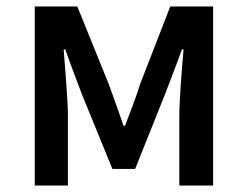

<svg xmlns="http://www.w3.org/2000/svg" viewBox="-20 -571 762 591"><path d="M87 0H189V-214C189 -266 180 -360 176 -419H181C196 -375 216 -324 232 -281L326 -51H396L488 -281C504 -324 524 -373 540 -419H545C540 -360 532 -266 532 -214V0H636V-551H504L412 -314C398 -269 381 -227 365 -184H360C346 -227 330 -269 314 -314L218 -551H87Z"/></svg>

Font: Noto Sans CJK SC Medium
Style: Regular
Weight: 500
Designer: Ryoko NISHIZUKA 西塚涼子 (kana, bopomofo & ideographs); Paul D. Hunt (Latin, Greek & Cyrillic); Sandoll Communications 산돌커뮤니
Foundry: Adobe
Version: Version 2.004;hotconv 1.0.118;makeotfexe 2.5.65603